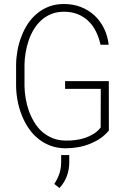

<svg xmlns="http://www.w3.org/2000/svg" viewBox="-20 -741 640 972"><path d="M531.2 -80.6 530.8 -330.1H309.6V-291H490.2L489.7 -95.7Q474.6 -76.2 453.9 -63.2Q433.1 -50.3 409.2 -42.5Q385.3 -34.7 360.1 -31.7Q335 -28.8 311.5 -29.3Q274.9 -29.8 245.8 -41.7Q216.8 -53.7 193.8 -73.7Q170.9 -93.8 154.3 -121.1Q137.7 -148.4 126.5 -178.7Q115.7 -209 110.1 -241.7Q104.5 -274.4 104 -305.7V-414.6Q104.5 -444.3 109.9 -475.8Q115.2 -507.3 125.5 -537.1Q135.7 -566.9 151.6 -593Q167.5 -619.1 189.9 -639.2Q211.4 -658.7 240 -670.2Q268.6 -681.6 303.7 -681.6Q342.8 -681.6 373.5 -669.2Q404.3 -656.7 427.7 -634.3Q450.7 -612.3 465.8 -581.5Q481 -550.8 488.8 -514.6H530.3Q524.9 -560.1 506.3 -597.7Q487.8 -635.3 458 -663.1Q428.2 -690.4 389.2 -705.6Q350.1 -720.7 303.2 -720.7Q262.2 -720.7 228.5 -708Q194.8 -695.3 168 -672.9Q141.1 -650.9 121.3 -621.1Q101.6 -591.3 88.9 -557.6Q75.2 -522.9 68.6 -486.3Q62 -449.7 61.5 -413.6V-305.7Q62 -268.1 69.1 -230.5Q76.2 -192.9 90.3 -157.7Q104 -123 124.5 -92.5Q145 -62 172.4 -39.6Q199.7 -17.1 234.4 -3.9Q269 9.3 311 9.8Q344.2 9.8 377 3.9Q409.7 -2 439.5 -14.6Q465.8 -25.4 489.3 -41.5Q512.7 -57.6 531.2 -80.6ZM330.6 80.6V43.9H289.6V82Q289.1 112.8 280.3 138.7Q271.5 164.6 254.9 190.4L281.2 210.9Q307.1 182.1 318.8 149.4Q330.6 116.7 330.6 80.6Z"/></svg>

Font: Roboto Mono ExtraLight
Style: Regular
Weight: 250
Monospace: yes
Designer: Google
Version: Version 3.000